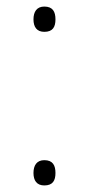

<svg xmlns="http://www.w3.org/2000/svg" viewBox="-20 -556 270 585"><path d="M82 -497C82 -474 92 -459 115 -459C141 -459 149 -474 149 -497C149 -520 141 -536 115 -536C92 -536 82 -520 82 -497ZM82 -29C82 -6 92 9 115 9C141 9 149 -6 149 -29C149 -52 141 -68 115 -68C92 -68 82 -52 82 -29Z"/></svg>

Font: Noto Sans Canadian Aboriginal ExtraLight
Style: Regular
Weight: 200
Designer: Monotype Design Team, Typotheque's Kevin King
Foundry: Monotype Imaging Inc.
Version: Version 2.004